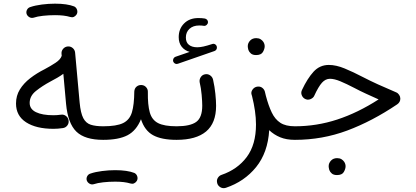

<svg xmlns="http://www.w3.org/2000/svg" viewBox="-20 -740 2246 1036"><path d="M66.4 -181.6Q66.4 -223.6 87.2 -257.3Q107.9 -291 143.1 -318.1Q178.2 -345.2 220.2 -366.2Q252.4 -383.3 279.5 -401.1Q306.6 -418.9 313 -439L312 -449.2Q310.5 -464.4 320.3 -476.1Q330.1 -487.8 345.2 -489.3Q360.4 -490.7 372.1 -481Q383.8 -471.2 385.3 -456.1L409.7 -187Q415 -129.9 429.4 -102.5Q443.8 -75.2 470 -66.9Q496.1 -58.6 536.6 -58.6H537.1Q552.7 -58.6 563 -48.1Q573.2 -37.6 573.2 -22Q573.2 -6.8 563 3.9Q552.7 14.6 537.1 14.6H536.6Q438 14.6 392.1 -29.8Q346.2 -74.2 336.4 -180.2L321.8 -341.8Q306.6 -330.6 288.8 -320.3Q271 -310.1 251.5 -299.8Q208 -276.4 174.1 -249.3Q140.1 -222.2 140.1 -184.6Q140.1 -151.4 174.1 -134.8Q208 -118.2 268.6 -118.2Q287.1 -118.2 309.1 -121.1Q323.7 -123.5 335.9 -114.3Q348.1 -105 350.1 -89.8Q352.5 -75.2 343.3 -63Q334 -50.8 318.8 -48.8Q292.5 -44.9 268.6 -44.9Q175.3 -44.9 120.8 -80.1Q66.4 -115.2 66.4 -181.6ZM123.5 -665Q120.1 -676.8 126 -687.7Q131.8 -698.7 144 -702.1Q169.9 -710.9 205.8 -715.6Q241.7 -720.2 276.9 -720.2Q342.3 -720.2 380.9 -705.1Q392.6 -698.7 396.2 -685.8Q399.9 -672.9 393.1 -661.6Q379.4 -642.1 358.9 -648.4Q327.1 -658.2 276.9 -658.2Q243.2 -658.2 212.2 -654.8Q181.2 -651.4 161.1 -644.5Q148.9 -641.1 138.2 -647.5Q127.4 -653.8 123.5 -665Z M500 -22Q500 -37.6 511 -48.1Q522 -58.6 537.1 -58.6Q608.9 -58.6 644.3 -75.9Q679.7 -93.3 691.9 -134.3Q704.1 -175.3 704.6 -246.1Q705.6 -263.2 717 -272.7Q728.5 -282.2 743.7 -281.2Q759.3 -280.3 769 -268.8Q778.8 -257.3 777.8 -242.7Q776.9 -174.3 788.1 -133.8Q799.3 -93.3 832.8 -75.9Q866.2 -58.6 932.6 -58.6H933.1Q948.7 -58.6 959 -48.1Q969.2 -37.6 969.2 -22Q969.2 -6.8 959 3.9Q948.7 14.6 933.1 14.6H932.6Q851.6 14.6 805.9 -10.5Q760.3 -35.6 740.7 -96.7Q715.8 -35.2 668.2 -10.3Q620.6 14.6 537.1 14.6Q522 14.6 511 3.9Q500 -6.8 500 -22ZM448.2 233.4Q444.8 221.7 450.7 210.7Q456.5 199.7 468.8 196.3Q494.6 187.5 530.5 182.9Q566.4 178.2 601.6 178.2Q667 178.2 705.6 193.4Q717.3 199.7 720.9 212.6Q724.6 225.6 717.8 236.8Q704.1 256.3 683.6 250Q651.9 240.2 601.6 240.2Q567.9 240.2 536.9 243.7Q505.9 247.1 485.8 253.9Q473.6 257.3 462.9 251Q452.1 244.6 448.2 233.4Z M914.6 -408.2Q912.1 -415 915.5 -422.9Q918.9 -430.7 926.8 -433.6L1003.4 -460Q976.6 -467.3 960.4 -487.8Q944.3 -508.3 944.3 -539.6Q944.3 -584.5 973.4 -613.5Q1002.4 -642.6 1050.3 -642.6Q1069.3 -642.6 1085 -640.1Q1092.8 -638.7 1097.9 -632.6Q1103 -626.5 1102.1 -619.1Q1101.6 -611.3 1095 -605.5Q1088.4 -599.6 1080.1 -600.6Q1075.7 -601.6 1067.9 -602.1Q1060.1 -602.5 1054.7 -602.5Q1022 -602.5 1002.4 -584.5Q982.9 -566.4 982.9 -537.6Q982.9 -511.2 999.5 -498Q1016.1 -484.9 1044.4 -484.9Q1059.1 -484.9 1077.9 -489Q1096.7 -493.2 1125 -502.4Q1133.3 -505.4 1140.6 -501Q1147.9 -496.6 1149.9 -488.3Q1151.9 -480.5 1148.2 -473.9Q1144.5 -467.3 1137.7 -464.8L939.9 -396Q932.1 -393.1 924.8 -396.7Q917.5 -400.4 914.6 -408.2ZM896.5 -22Q896.5 -37.6 907.2 -48.1Q918 -58.6 933.1 -58.6Q1005.9 -58.6 1038.6 -82Q1071.3 -105.5 1071.3 -169.9Q1071.3 -191.4 1068.1 -228Q1064.9 -264.6 1057.1 -297.4Q1055.2 -312.5 1064 -325Q1072.8 -337.4 1087.9 -339.4Q1102.5 -341.8 1114.7 -332.8Q1127 -323.7 1129.9 -309.1Q1138.2 -272.5 1142.1 -233.9Q1146 -195.3 1146 -169.4Q1146 -75.7 1092 -30.5Q1038.1 14.6 933.1 14.6Q918 14.6 907.2 3.9Q896.5 -6.8 896.5 -22Z M1337.9 -228Q1333 -242.2 1341.8 -255.4Q1350.6 -268.6 1365.2 -272Q1368.7 -272.9 1372.1 -272.9Q1372.6 -272.9 1373 -272.9Q1373 -272.9 1373 -272.9Q1386.7 -273.4 1396.5 -265.1Q1406.2 -256.8 1409.2 -245.6Q1412.1 -234.4 1414.6 -223.1Q1428.7 -169.9 1446.3 -133.1Q1463.9 -96.2 1492.7 -77.4Q1521.5 -58.6 1570.8 -58.6H1571.3Q1586.9 -58.6 1597.2 -48.1Q1607.4 -37.6 1607.4 -22Q1607.4 -6.8 1597.2 3.9Q1586.9 14.6 1571.3 14.6H1570.8Q1525.4 14.6 1491.7 0.7Q1458 -13.2 1432.6 -37.6Q1425.3 83 1362.1 161.4Q1298.8 239.7 1198.7 273.4Q1182.6 278.3 1169.4 270.5Q1156.2 262.7 1152.3 249.5Q1147.5 232.4 1155.3 220Q1163.1 207.5 1175.3 203.6Q1261.2 174.3 1311.3 107.4Q1361.3 40.5 1361.3 -68.4Q1361.3 -103.5 1355.7 -142.1Q1350.1 -180.7 1339.8 -222.2Q1338.9 -225.1 1337.9 -228ZM1316.9 -490.7Q1316.9 -507.3 1329.3 -520.8Q1341.8 -534.2 1362.3 -534.2Q1376.5 -534.2 1386 -528.3Q1395.5 -522.5 1400.9 -514.2Q1408.2 -502.9 1408.2 -490.2Q1408.2 -476.1 1398.7 -459.5Q1389.2 -442.9 1361.8 -442.9Q1343.8 -442.9 1334 -451.2Q1324.2 -459.5 1320.3 -470.2Q1316.9 -482.4 1316.9 -490.7Z M1754.4 -389.6Q1793.5 -389.6 1839.6 -370.6Q1885.7 -351.6 1940.9 -322.8Q1975.6 -304.7 2019.5 -284.7Q2063.5 -264.6 2117.7 -241.7Q2127.4 -237.8 2133.8 -228Q2140.1 -218.3 2140.1 -208Q2140.1 -188.5 2123 -176.8Q1988.3 -85.9 1853.5 -35.6Q1718.8 14.6 1571.3 14.6Q1556.2 14.6 1545.2 3.7Q1534.2 -7.3 1534.2 -22Q1534.2 -36.6 1545.2 -47.6Q1556.2 -58.6 1571.3 -58.6Q1688.5 -58.6 1799.6 -95Q1910.6 -131.3 2022.9 -203.6Q1985.8 -220.2 1953.9 -234.9Q1921.9 -249.5 1894.5 -264.2Q1848.6 -288.1 1816.2 -301.5Q1783.7 -314.9 1760.7 -314.9Q1736.3 -314.9 1717.3 -293.7Q1698.2 -272.5 1675.8 -223.6Q1670.9 -211.4 1654.8 -204.8Q1638.7 -198.2 1623 -208Q1612.3 -214.8 1607.7 -227.8Q1603 -240.7 1609.4 -254.4Q1638.7 -316.9 1672.1 -353.3Q1705.6 -389.6 1754.4 -389.6ZM1753.4 156.7Q1753.4 140.1 1765.9 126.7Q1778.3 113.3 1798.8 113.3Q1813 113.3 1822.5 119.1Q1832 125 1837.4 133.3Q1844.7 144.5 1844.7 157.2Q1844.7 171.4 1835.2 188Q1825.7 204.6 1798.3 204.6Q1780.3 204.6 1770.5 196.3Q1760.7 188 1756.8 177.2Q1753.4 165 1753.4 156.7Z"/></svg>

Font: Mikhak-FD Regular
Style: FD-Regular
Weight: 400
Designer: Amin Abedi
Version: Version 3.2